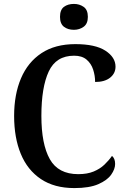

<svg xmlns="http://www.w3.org/2000/svg" viewBox="-20 -949 645 979"><path d="M359 10Q257 10 188.5 -36Q120 -82 86 -164.5Q52 -247 52 -358Q52 -467 87 -549.5Q122 -632 191.5 -678Q261 -724 364 -724Q466 -724 517.5 -690.5Q569 -657 569 -609Q569 -575 541.5 -553Q514 -531 465 -531Q465 -563 455 -594Q445 -625 421.5 -645Q398 -665 358 -665Q266 -665 228.5 -584.5Q191 -504 191 -358Q191 -214 234 -137.5Q277 -61 379 -61Q425 -61 457.5 -74.5Q490 -88 512.5 -109.5Q535 -131 551 -154Q567 -141 567 -113Q567 -87 547 -58.5Q527 -30 481.5 -10Q436 10 359 10ZM357 -797Q326 -797 306 -812.5Q286 -828 286 -863Q286 -899 306 -914Q326 -929 357 -929Q385 -929 406.5 -914Q428 -899 428 -863Q428 -828 406.5 -812.5Q385 -797 357 -797Z"/></svg>

Font: Noto Serif SemiCondensed SemiBold
Style: Regular
Weight: 600
Width: 4
Designer: Monotype Design Team
Foundry: Monotype Imaging Inc.
Version: Version 2.013; ttfautohint (v1.8.4.7-5d5b)